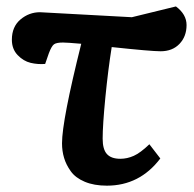

<svg xmlns="http://www.w3.org/2000/svg" viewBox="-20 -566 605 600"><path d="M300.8 -132.8Q300.8 -99.1 314.2 -84.5Q327.6 -69.8 356 -69.8Q377.4 -69.8 398.2 -79.1Q418.9 -88.4 446.8 -115.2L481 -70.8Q416.5 14.2 314 14.2Q273.9 14.2 244.9 2Q215.8 -10.3 201.2 -30.8Q186.5 -51.3 180.2 -72.8Q173.8 -94.2 173.8 -118.2Q173.8 -189 233.9 -429.2Q189.5 -433.1 176.8 -433.1Q156.2 -433.1 148.7 -427.5Q141.1 -421.9 132.8 -399.9L121.1 -366.2Q98.1 -364.3 75.7 -369.6Q53.2 -375 35.2 -393.8Q17.1 -412.6 17.1 -441.9Q17.1 -482.4 43.9 -505.1Q70.8 -527.8 105 -527.8L392.1 -512.2L529.8 -545.9Q563 -521 563 -487.8Q563 -452.1 541 -429Q519 -405.8 481.9 -405.8Q452.1 -405.8 329.1 -418.9Q317.9 -349.1 309.3 -262Q300.8 -174.8 300.8 -132.8Z"/></svg>

Font: Literata Book
Style: Bold Italic
Weight: 700
Italic angle: -3°
Designer: Latin by Veronika Burian and Jose Scaglione. Greek by Irene Vlachou. Cyrillic by Vera Evstafieva
Foundry: TypeTogether
Version: Version 1.003;PS 001.003;hotconv 1.0.88;makeotf.lib2.5.64775